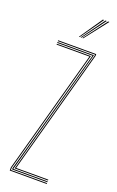

<svg xmlns="http://www.w3.org/2000/svg" viewBox="-147 -789 507 829"><g transform="rotate(20 106.0 -375.0)"><path d="M34.8 -16 193 -592.2V-596H22V-600H197V-591.8L40 -20H188V-16ZM18 0V-15L173 -580H22V-584H178.2L22 -14.5V-4H188V0ZM26 -8V-14L184 -587V-588H22V-592H189V-591L30 -12H188V-8ZM101 -645 173 -750H179L105 -645ZM117 -645 197 -750H203L121 -645ZM109 -645 185 -750H191L113 -645Z"/></g></svg>

Font: Big Shoulders Inline Display SC Thin
Style: Regular
Weight: 100
Designer: Patric King
Foundry: XO Type Co
Version: Version 2.002